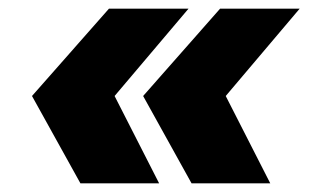

<svg xmlns="http://www.w3.org/2000/svg" viewBox="-20 -520 719 444"><path d="M489 -500H673L502 -298L605 -96H423L311 -298ZM232 -500H416L245 -298L348 -96H166L54 -298Z"/></svg>

Font: Oak Sans ExtraBold
Style: Italic
Weight: 800
Italic angle: -9.49998°
Foundry: Erik Kennedy, Walven
Version: Version 1.000